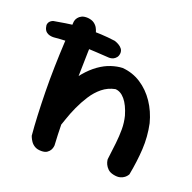

<svg xmlns="http://www.w3.org/2000/svg" viewBox="-176 -767 885 885"><g transform="rotate(20 266.5 -325.0)"><path d="M467 -11Q448 -15 438 -25Q428 -35 423.5 -45Q419 -55 418 -62Q417 -69 417 -69Q423 -115 427 -151.5Q431 -188 431 -220.5Q431 -253 423 -285Q409 -333 387.5 -358.5Q366 -384 340 -385Q305 -378 278.5 -356.5Q252 -335 232 -304Q212 -273 197 -240Q182 -207 172 -177Q162 -147 154 -127Q146 -109 140 -107Q134 -105 130 -113.5Q126 -122 124 -135Q122 -148 121 -160Q120 -172 119.5 -178Q119 -184 118 -176L87 -253L120 -317Q142 -363 169 -395Q196 -427 225 -447.5Q254 -468 283 -477.5Q312 -487 338 -488Q388 -484 429 -457.5Q470 -431 499 -388Q528 -345 542 -291Q555 -229 551.5 -167.5Q548 -106 535 -38Q535 -38 531.5 -32.5Q528 -27 520 -20.5Q512 -14 499 -10.5Q486 -7 467 -11ZM116 0Q96 0 83.5 -7.5Q71 -15 64 -25.5Q57 -36 54 -43.5Q51 -51 51 -51Q47 -94 44.5 -148.5Q42 -203 41 -263.5Q40 -324 41.5 -385.5Q43 -447 46 -504.5Q49 -562 53 -611Q53 -611 54.5 -617.5Q56 -624 62 -632Q68 -640 79 -645.5Q90 -651 109 -650Q129 -648 140.5 -639.5Q152 -631 157.5 -620.5Q163 -610 165 -602.5Q167 -595 167 -595Q164 -556 162.5 -503.5Q161 -451 160 -391.5Q159 -332 159.5 -271Q160 -210 161 -152Q162 -94 165 -45Q165 -45 164 -38Q163 -31 158.5 -22.5Q154 -14 144 -7Q134 0 116 0ZM305 -549Q304 -535 297.5 -527Q291 -519 283.5 -515.5Q276 -512 269.5 -511.5Q263 -511 263 -511Q226 -513 197.5 -515Q169 -517 145.5 -517.5Q122 -518 99 -517.5Q76 -517 50 -516Q24 -515 -9 -512Q-9 -512 -15 -512Q-21 -512 -29.5 -514Q-38 -516 -45.5 -522Q-53 -528 -57 -540Q-61 -553 -58.5 -561Q-56 -569 -51 -573.5Q-46 -578 -41.5 -580Q-37 -582 -37 -582Q-8 -587 19.5 -591.5Q47 -596 74 -598Q101 -600 130 -600.5Q159 -601 191.5 -599.5Q224 -598 261 -593Q261 -593 268 -590.5Q275 -588 284 -582.5Q293 -577 299 -569Q305 -561 305 -549Z"/></g></svg>

Font: Sour Gummy Medium
Style: Regular
Weight: 500
Designer: Stefie Justprince
Foundry: Eifetstype
Version: Version 1.000